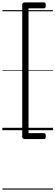

<svg xmlns="http://www.w3.org/2000/svg" viewBox="-20 -1095 465 1615"><path d="M365 -1050Q365 -1036 361 -1030.5Q357 -1025 349 -1025H220V25H349Q357 25 361 30.5Q365 36 365 50Q365 64 361 69.5Q357 75 349 75H194Q167 75 167 56V-1056Q167 -1075 194 -1075H349Q357 -1075 361 -1069.5Q365 -1064 365 -1050ZM0 490H425V500H0ZM0 -20H425V0H0ZM0 -505H425V-500H0ZM0 -1010H425V-1000H0Z"/></svg>

Font: Playwrite ES Guides
Style: Regular
Weight: 400
Designer: Veronika Burian, José Scaglione
Foundry: TypeTogether
Version: Version 1.003